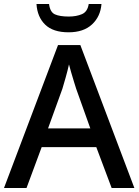

<svg xmlns="http://www.w3.org/2000/svg" viewBox="-20 -943 695 963"><path d="M540 0 463 -205H189L113 0H0L271 -717H383L654 0ZM362 -498Q359 -508 351.5 -531.5Q344 -555 337 -580Q330 -605 326 -620Q319 -588 309 -553Q299 -518 293 -498L221 -299H433ZM489 -923Q484 -860 441.5 -820.5Q399 -781 324 -781Q246 -781 206.5 -819.5Q167 -858 163 -923H226Q231 -882 255.5 -871Q280 -860 325 -860Q363 -860 391 -872Q419 -884 425 -923Z"/></svg>

Font: Noto Sans Lao Looped Medium
Style: Regular
Weight: 500
Designer: Mark Frömberg, Ben Mitchell
Foundry: The Fontpad Ltd
Version: Version 1.002; ttfautohint (v1.8.4.7-5d5b)